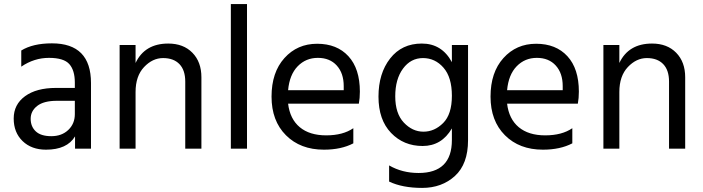

<svg xmlns="http://www.w3.org/2000/svg" viewBox="-20 -727 3438 939"><path d="M205 5Q134 5 90.5 -37Q47 -79 47 -147.5Q47 -216 102.5 -256.5Q158 -297 254 -297H346V-323Q346 -383 319 -413.5Q292 -444 219.5 -444Q147 -444 84 -401V-480Q141 -515 234 -515Q425 -515 425 -321V0H347V-60Q308 5 205 5ZM346 -169V-234H258Q194 -234 162 -209Q130 -184 130 -146Q130 -108 155 -84.5Q180 -61 231 -61Q282 -61 314 -91.5Q346 -122 346 -169Z M965 0H886V-328Q886 -384 857.5 -413.5Q829 -443 777.5 -443Q726 -443 684.5 -399Q643 -355 643 -277V0H565V-507H643V-419Q688 -514 803 -514Q877 -514 921 -469Q965 -424 965 -349Z M1188 0H1109V-707H1188Z M1389 -286H1661V-306Q1661 -369 1627 -406.5Q1593 -444 1534.5 -444Q1476 -444 1436 -403Q1396 -362 1389 -286ZM1564 5Q1449 5 1378.5 -65.5Q1308 -136 1308 -254.5Q1308 -373 1371 -443Q1434 -513 1531 -513Q1628 -513 1684 -452Q1740 -391 1740 -279Q1740 -247 1735 -220H1389Q1398 -145 1446 -105Q1494 -65 1575.5 -65Q1657 -65 1708 -100V-26Q1649 5 1564 5Z M2048.5 -443Q1989 -443 1951 -391.5Q1913 -340 1913 -256Q1913 -172 1955 -127.5Q1997 -83 2051 -83Q2105 -83 2147.5 -125.5Q2190 -168 2190 -258.5Q2190 -349 2149 -396Q2108 -443 2048.5 -443ZM2269 -41Q2269 75 2205 133.5Q2141 192 2044.5 192Q1948 192 1883 161V82Q1947 119 2027 119Q2190 119 2190 -42V-99Q2140 -13 2047 -13Q1954 -13 1892.5 -77Q1831 -141 1831 -254.5Q1831 -368 1888 -441Q1945 -514 2043 -514Q2141 -514 2190 -423V-507H2269Z M2460 -286H2732V-306Q2732 -369 2698 -406.5Q2664 -444 2605.5 -444Q2547 -444 2507 -403Q2467 -362 2460 -286ZM2635 5Q2520 5 2449.5 -65.5Q2379 -136 2379 -254.5Q2379 -373 2442 -443Q2505 -513 2602 -513Q2699 -513 2755 -452Q2811 -391 2811 -279Q2811 -247 2806 -220H2460Q2469 -145 2517 -105Q2565 -65 2646.5 -65Q2728 -65 2779 -100V-26Q2720 5 2635 5Z M3331 0H3252V-328Q3252 -384 3223.5 -413.5Q3195 -443 3143.5 -443Q3092 -443 3050.5 -399Q3009 -355 3009 -277V0H2931V-507H3009V-419Q3054 -514 3169 -514Q3243 -514 3287 -469Q3331 -424 3331 -349Z"/></svg>

Font: Hind Kochi
Style: Regular
Weight: 400
Designer: Dhruvi Tolia
Foundry: Indian Type Foundry
Version: Version 0.702;PS 1.0;hotconv 1.0.81;makeotf.lib2.5.63406